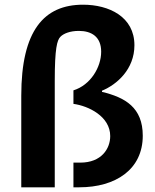

<svg xmlns="http://www.w3.org/2000/svg" viewBox="-20 -797 660 817"><path d="M315.5 -665.5C369 -665.5 410.5 -641 410.5 -577C410.5 -510.5 365 -435 292.5 -412.5V-355C356 -346.5 449 -302 449 -218C449 -164.5 412 -105 321.5 -105H292.5V0H317.5C471.5 0 587.5 -75.5 587.5 -219.5C587.5 -339.5 512.5 -382.5 414 -406V-411C477 -437 552 -502 552 -604.5C552 -726 443.5 -777 333.5 -777C167.5 -777 70.5 -667.5 70.5 -390V0H213V-453C213 -592.5 223 -626 237 -640.5C250.5 -654.5 278.5 -665.5 315.5 -665.5Z"/></svg>

Font: Monaspace Argon
Style: Bold
Weight: 700
Designer: Riley Cran & the Lettermatic Team
Foundry: Lettermatic
Version: Version 1.000 (Monaspace Argon)